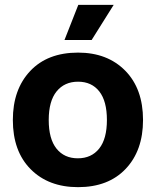

<svg xmlns="http://www.w3.org/2000/svg" viewBox="-20 -763 643 792"><path d="M302 9Q180 9 106.5 -65Q33 -139 33 -268Q33 -394 104.5 -470Q176 -546 302 -546Q423 -546 496.5 -471.5Q570 -397 570 -268Q570 -142 498.5 -66.5Q427 9 302 9ZM213 -150Q245 -110 301 -110Q357 -110 389 -150Q421 -190 421 -268Q421 -346 389.5 -386Q358 -426 302 -426Q246 -426 213.5 -386Q181 -346 181 -268Q181 -190 213 -150ZM246 -598 303 -743H449L358 -598Z"/></svg>

Font: Mona Sans
Style: Bold
Weight: 700
Designer: Deni Anggara
Foundry: GitHub
Version: Version 2.000;Glyphs 3.2.3 (3260)